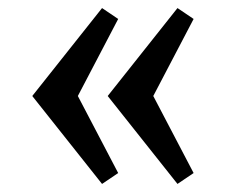

<svg xmlns="http://www.w3.org/2000/svg" viewBox="-20 -491 576 476"><path d="M60 -253 233 -471 273 -444 173 -253 273 -62 233 -35ZM247 -253 420 -471 460 -444 360 -253 460 -62 420 -35Z"/></svg>

Font: Andada Pro
Style: Bold
Weight: 700
Designer: Carolina Giovagnoli
Foundry: Huerta Tipografica
Version: Version 3.005; ttfautohint (v1.8.4)